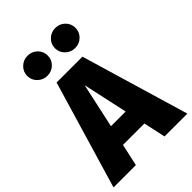

<svg xmlns="http://www.w3.org/2000/svg" viewBox="-285 -1051 1166 1166"><g transform="rotate(-45 298.0 -467.5)"><path d="M177 -763Q141 -763 115 -788Q89 -813 89 -849Q89 -885 115 -910Q141 -935 177 -935Q214 -935 239.5 -910Q265 -885 265 -849Q265 -813 239.5 -788Q214 -763 177 -763ZM415 -763Q379 -763 353 -788Q327 -813 327 -849Q327 -885 353 -910Q379 -935 415 -935Q452 -935 477.5 -910Q503 -885 503 -849Q503 -813 477.5 -788Q452 -763 415 -763ZM419 0 388 -142H204L173 0H-19L187 -695H409L615 0ZM233 -274H359L296 -563Z"/></g></svg>

Font: FiraGO ExtraBold
Style: Regular
Weight: 800
Designer: bBox Type
Foundry: bBox Type GmbH
Version: Version 1.001;PS 001.001;hotconv 1.0.88;makeotf.lib2.5.64775